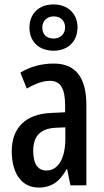

<svg xmlns="http://www.w3.org/2000/svg" viewBox="-20 -837 470 867"><path d="M222 -608C288 -608 330 -651 330 -714C330 -776 285 -817 222 -817C155 -817 113 -775 113 -712C113 -650 155 -608 222 -608ZM223 -663C188 -663 171 -683 171 -713C171 -742 192 -763 223 -763C255 -763 274 -742 274 -713C274 -683 252 -663 223 -663ZM223 -550C167 -550 116 -536 72 -509L101 -437C141 -460 175 -472 206 -472C254 -472 274 -436 274 -361V-330L211 -327C97 -322 33 -262 33 -153C33 -67 69 10 155 10C213 10 251 -18 281 -74H283L298 0H370V-362C370 -483 325 -550 223 -550ZM230 -260 275 -262V-210C275 -121 242 -67 190 -67C152 -67 130 -95 130 -156C130 -222 162 -256 230 -260Z"/></svg>

Font: Noto Sans Armenian ExtraCondensed Medium
Style: Regular
Weight: 500
Width: 2
Designer: Monotype Design Team
Foundry: Monotype Imaging Inc.
Version: Version 2.008